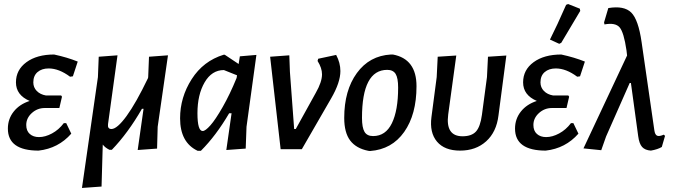

<svg xmlns="http://www.w3.org/2000/svg" viewBox="-20 -739 3340 951"><path d="M171 7Q19 7 19 -102Q19 -150 48 -186.5Q77 -223 127 -239Q59 -268 59 -331Q59 -393 111 -431Q163 -469 248 -469Q313 -455 365 -434L341 -361L327 -359Q272 -400 221 -400Q187 -400 166 -382Q145 -364 145 -331Q145 -306 162 -288.5Q179 -271 208 -266H283L287 -260L274 -204H202Q165 -204 137.5 -179Q110 -154 110 -120Q110 -91 127.5 -75.5Q145 -60 173 -60Q204 -60 237.5 -78Q271 -96 296 -129H308L333 -77Q269 -4 171 7Z M515 -124Q512 -100 532 -100Q560 -100 607 -164.5Q654 -229 713 -352L714 -357L718 -458L812 -465L761 -111L758 -3L662 4L691 -200H683Q614 -80 534 3H522Q500 -8 489 -23L483 185L386 192L465 -357L469 -458L562 -465Z M959 8Q872 -33 872 -153Q872 -257 929.5 -347Q987 -437 1088 -468H1093L1162 -422L1168 -460L1250 -467L1201 -111L1197 -3L1101 4L1127 -178H1115Q1050 -67 975 8ZM958 -178Q958 -90 984 -90Q997 -90 1022 -118Q1047 -146 1083 -209Q1119 -272 1152 -353L1154 -366L1089 -392Q1029 -392 993.5 -331Q958 -270 958 -178Z M1645 -467Q1666 -428 1666 -387Q1666 -331 1621 -253L1475 0H1370L1318 -458L1413 -465L1416 -383L1437 -100H1445L1544 -279Q1575 -333 1575 -371Q1575 -402 1553 -437L1556 -448Z M1916 -469H1926Q2043 -447 2043 -312Q2043 -172 1982 -85.5Q1921 1 1813 9L1804 8Q1744 -4 1714.5 -43Q1685 -82 1685 -155Q1685 -291 1747.5 -377Q1810 -463 1916 -469ZM1898 -393Q1773 -393 1773 -155Q1773 -107 1785.5 -86Q1798 -65 1828 -65Q1890 -65 1921 -128.5Q1952 -192 1952 -305Q1952 -353 1939.5 -373Q1927 -393 1898 -393Z M2259 7Q2182 7 2144.5 -37.5Q2107 -82 2117 -159L2143 -357L2148 -458L2240 -464L2200 -172Q2186 -64 2271 -64Q2316 -64 2337.5 -87.5Q2359 -111 2367 -170L2392 -357L2397 -458L2488 -464L2449 -167Q2439 -85 2388 -39Q2337 7 2259 7Z M2784 -715 2794 -719 2852 -696 2854 -685Q2781 -561 2760 -527L2750 -522L2704 -543Q2739 -612 2784 -715ZM2683 7Q2531 7 2531 -102Q2531 -150 2560 -186.5Q2589 -223 2639 -239Q2571 -268 2571 -331Q2571 -393 2623 -431Q2675 -469 2760 -469Q2825 -455 2877 -434L2853 -361L2839 -359Q2784 -400 2733 -400Q2699 -400 2678 -382Q2657 -364 2657 -331Q2657 -306 2674 -288.5Q2691 -271 2720 -266H2795L2799 -260L2786 -204H2714Q2677 -204 2649.5 -179Q2622 -154 2622 -120Q2622 -91 2639.5 -75.5Q2657 -60 2685 -60Q2716 -60 2749.5 -78Q2783 -96 2808 -129H2820L2845 -77Q2781 -4 2683 7Z M2958 5 2870 -4 3086 -464 3083 -490Q3070 -579 3049 -603.5Q3028 -628 2974 -618L2972 -628L2993 -699Q3071 -712 3106.5 -677Q3142 -642 3158 -530L3221 -94Q3224 -72 3234.5 -67Q3245 -62 3268 -72L3274 -66L3258 -11Q3238 1 3204 7Q3175 5 3160.5 -11Q3146 -27 3141 -65L3105 -328H3099L2982 -63Z"/></svg>

Font: Alegreya Sans SC Medium
Style: Italic
Weight: 500
Italic angle: -7°
Designer: Juan Pablo del Peral
Foundry: Huerta Tipografica
Version: Version 2.007